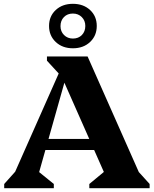

<svg xmlns="http://www.w3.org/2000/svg" viewBox="-20 -986 806 1006"><path d="M2 0V-22L78 -107L27 -13L327 -690H439L739 -13L687 -107L764 -22V0H448V-22L547 -104L556 -13L296 -601H331L165 -13L162 -103L262 -22V0ZM174 -200V-258H555V-200ZM305 -582 226 -668V-690H352ZM362 -733Q307 -733 272 -766Q237 -799 237 -850Q237 -901 272 -933.5Q307 -966 362 -966Q417 -966 452 -933.5Q487 -901 487 -850Q487 -799 452 -766Q417 -733 362 -733ZM362 -784Q391 -784 409 -802.5Q427 -821 427 -850Q427 -878 408.5 -896.5Q390 -915 362 -915Q333 -915 315 -896.5Q297 -878 297 -849Q297 -821 315.5 -802.5Q334 -784 362 -784Z"/></svg>

Font: Platypi Light
Style: Bold
Weight: 700
Version: Version 1.200